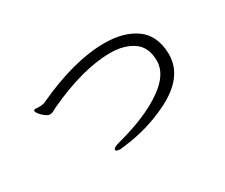

<svg xmlns="http://www.w3.org/2000/svg" viewBox="-92 -841 1183 1009"><g transform="rotate(-30 500.0 -336.5)"><path d="M115 -481Q104 -481 104 -473.5Q104 -466 115 -452.5Q126 -439 141 -428Q156 -417 167 -417Q178 -417 187.5 -422Q197 -427 210 -434Q435 -539 601 -539Q685 -539 739.5 -501.5Q794 -464 794 -381Q794 -298 694 -229Q591 -156 407 -108Q369 -98 369 -85Q369 -74 397 -74Q402 -74 430 -78Q566 -95 688 -153Q866 -237 866 -378V-387Q862 -496 789.5 -547.5Q717 -599 600 -599Q415 -599 173 -486Q161 -480 139 -480Z"/></g></svg>

Font: LXGW WenKai Mono TC
Style: Regular
Weight: 400
Designer: LXGW / Fontworks Inc.
Foundry: LXGW / Fontworks Inc.
Version: Version 1.330